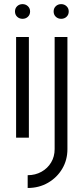

<svg xmlns="http://www.w3.org/2000/svg" viewBox="-20 -684 416 954"><path d="M60 -500H123.5V0H60ZM92 -590.5Q76 -590.5 65.2 -600.8Q54.5 -611 54.5 -627Q54.5 -643 65.2 -653.2Q76 -663.5 92 -663.5Q107.5 -663.5 118.5 -653.2Q129.5 -643 129.5 -627Q129.5 -611 118.8 -600.8Q108 -590.5 92 -590.5ZM117.5 250V186.5Q155.5 186.5 186 169.5Q216.5 152.5 234 123.2Q251.5 94 251.5 57V-500H315V57Q315 111 289.2 154.5Q263.5 198 218.8 224Q174 250 117.5 250ZM284 -590.5Q268 -590.5 257.2 -600.8Q246.5 -611 246.5 -627Q246.5 -643 257.2 -653.2Q268 -663.5 284 -663.5Q299.5 -663.5 310.5 -653.2Q321.5 -643 321.5 -627Q321.5 -611 310.8 -600.8Q300 -590.5 284 -590.5Z"/></svg>

Font: Urbanist Light
Style: Regular
Weight: 300
Designer: Corey Hu
Foundry: Corey Hu
Version: Version 1.330; ttfautohint (v1.8.4.7-5d5b)